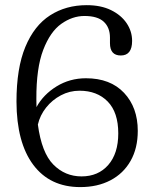

<svg xmlns="http://www.w3.org/2000/svg" viewBox="-20 -732 606 763"><path d="M324.5 -711.5Q381 -711.5 421.2 -691.8Q461.5 -672 483.2 -639.8Q505 -607.5 505 -569.5Q505 -511.5 460 -511.5Q417 -511.5 417 -560.5V-582.5Q417 -622.5 392.5 -645.5Q368 -668.5 315.5 -668.5Q267.5 -668.5 223.5 -637.2Q179.5 -606 151.8 -533.8Q124 -461.5 124.5 -338.5Q124.5 -322 125 -306.5Q152.5 -356.5 205 -388.8Q257.5 -421 321.5 -421Q418.5 -421 473 -363Q527.5 -305 527.5 -212Q527.5 -143 499 -92.8Q470.5 -42.5 419 -15.5Q367.5 11.5 299 11.5Q178.5 11.5 112.2 -77Q46 -165.5 45.5 -328Q45.5 -461 80.8 -545.8Q116 -630.5 179 -671Q242 -711.5 324.5 -711.5ZM296 -371.5Q256.5 -371.5 222 -353.2Q187.5 -335 163.2 -304.5Q139 -274 130.5 -237Q145.5 -125 192 -78Q238.5 -31 304 -31Q370.5 -31 410.2 -76.5Q450 -122 450 -202Q450 -285.5 408 -328.5Q366 -371.5 296 -371.5Z"/></svg>

Font: Fraunces 9pt S100 Light
Style: Regular
Weight: 300
Version: Version 1.000; ttfautohint (v1.8.3)